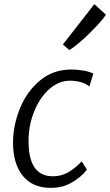

<svg xmlns="http://www.w3.org/2000/svg" viewBox="-20 -900 532 928"><path d="M225 8Q137.5 8 90.2 -50.2Q43 -108.5 43 -211Q43 -292.5 76 -375Q109 -457.5 173 -510.8Q237 -564 324 -564Q353.5 -564 383 -559Q412.5 -554 431 -544L412 -482Q395 -496.5 370 -503.2Q345 -510 317 -510Q265 -510 219 -470Q173.5 -430.5 145.8 -362.8Q118 -295 118 -219Q118 -131.5 147.5 -89.8Q177 -48 236 -48Q275 -48 307.5 -66Q340 -84 375 -120L400 -80Q375.5 -47 330 -19.5Q284.5 8 225 8ZM315 -658 284 -685 436 -880 492 -829Q482.5 -813.5 460.5 -789Q438.5 -764.5 411.5 -738Q384.5 -711.5 358.5 -689.8Q332.5 -668 315 -658Z"/></svg>

Font: Merriweather Sans Light
Style: Italic
Weight: 300
Italic angle: -7.5°
Designer: Eben Sorkin
Foundry: Eben Sorkin
Version: Version 2.001; ttfautohint (v1.8.3)